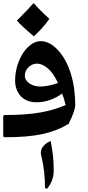

<svg xmlns="http://www.w3.org/2000/svg" viewBox="-30 -853 553 1207"><path d="M382.8 -192.9Q369.6 -242.7 360.8 -265.1Q327.1 -240.2 285.6 -225.1Q244.1 -210 200.2 -210Q157.7 -210 127.4 -227.3Q97.2 -244.6 81.1 -275.6Q64.9 -306.6 64.9 -347.2Q64.9 -408.2 87.9 -466.6Q110.8 -524.9 148.4 -559.6Q186 -594.2 226.1 -594.2Q282.2 -594.2 334.2 -538.1Q386.2 -481.9 414.6 -391.6Q442.9 -301.3 442.9 -194.8Q442.9 -157.2 401.9 -75.2Q331.5 -31.2 239 -10.7Q146.5 9.8 1 9.8Q-9.8 9.8 -9.8 -1V-119.1Q-9.8 -129.9 1 -129.9Q133.3 -129.9 222.9 -145.8Q312.5 -161.6 382.8 -192.9ZM223.1 -309.1Q270 -309.1 335 -331.1Q304.2 -395.5 269.5 -424.3Q234.9 -453.1 202.1 -453.1Q173.3 -453.1 149.7 -430.7Q126 -408.2 126 -377Q126 -349.1 154.3 -329.1Q182.6 -309.1 223.1 -309.1ZM280.3 -734.9Q244.6 -682.1 183.1 -624.5Q109.9 -685.1 76.2 -723.6Q147 -794.4 181.2 -833.5Q221.7 -787.6 280.3 -734.9ZM288.6 33.7Q299.8 92.3 303.7 131.8Q307.6 171.4 307.6 222.7Q307.6 251.5 296.6 281Q285.6 310.5 265.6 334L252.9 329.1Q252.9 221.2 231 133.3Q226.6 117.2 226.6 105Q226.6 84 244.1 64Q261.7 43.9 288.6 33.7Z"/></svg>

Font: Droid Arabic Naskh
Style: Bold
Weight: 700
Designer: Pascal Zoghbi
Foundry: Ascender Corporation
Version: Version 1.00